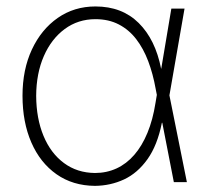

<svg xmlns="http://www.w3.org/2000/svg" viewBox="-20 -573 658 604"><path d="M278.8 11.7Q209 11.2 157.7 -24.9Q106.4 -61 78.6 -124.8Q50.8 -188.5 50.8 -272Q50.8 -354 80.3 -417.2Q109.9 -480.5 161.6 -516.6Q213.4 -552.7 280.3 -552.7Q363.8 -552.7 416.3 -500.7Q468.8 -448.7 486.8 -356.9H502L512.7 -274.4L567.9 0H526.9L469.7 -293.5Q461.4 -340.3 446.3 -380.4Q431.2 -420.4 408.4 -450Q385.7 -479.5 353.8 -496.1Q321.8 -512.7 280.3 -512.7Q225.6 -512.7 183.6 -481.7Q141.6 -450.7 117.9 -396.5Q94.2 -342.3 93.8 -271.5Q94.2 -200.2 116.9 -145.5Q139.6 -90.8 181.2 -60.1Q222.7 -29.3 278.8 -28.8Q315.4 -28.8 346.7 -43.2Q377.9 -57.6 402.3 -85.7Q426.8 -113.8 443.8 -155Q460.9 -196.3 469.2 -249.5L519 -545.9H560.5L512.7 -271.5L502.4 -187H489.3Q475.1 -115.7 443.8 -72Q412.6 -28.3 370.1 -8.5Q327.6 11.2 278.8 11.7Z"/></svg>

Font: Inter Tight ExtraLight
Style: Regular
Weight: 250
Designer: Rasmus Andersson
Foundry: rsms
Version: Version 3.004